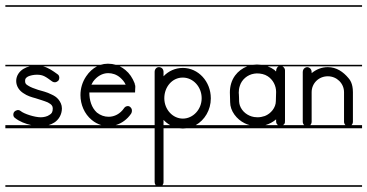

<svg xmlns="http://www.w3.org/2000/svg" viewBox="-23 -483 1406 735"><path d="M-2.5 226V232H252V226ZM-2.5 -235V-229H90.6C82.7 -227.1 75 -224.2 68 -220C52 -211 39 -194 39 -173C39 -152 52 -135 67 -126C81 -116 98 -111 113 -107C128 -102 146 -97 160 -91C167 -87 172 -84 175 -80C178 -76 179 -73 179 -68C179 -54 175 -48 166 -43C158 -37 144 -34 133 -34C110 -34 69 -47 56 -58C51 -62 45 -63 39 -60C36 -59 28 -55 28 -44C28 -39 30 -34 35 -31C51.2 -18 74.1 -8.9 97 -4H-2.5V8H252V-4H162.9C170.4 -6.2 177.9 -9.4 185 -14C201 -24 214 -44 214 -68C214 -82 208 -93 201 -102C194 -111 184 -117 175 -121C156 -131 136 -135 123 -139C108 -144 94 -149 85 -155C76 -160 73 -164 73 -173C73 -182 76 -185 84 -190C92 -194 106 -197 118 -197C143 -197 152 -189 177 -171C180 -169 183 -168 187 -168C192 -168 197 -171 201 -175C203 -178 204 -182 204 -185C204 -191 202 -196 197 -199C178.7 -212.2 162.5 -223.7 142.2 -229H252V-235ZM-2.5 -463V-457H252V-463Z M391 -203C407 -203 423 -198 437 -186C446 -178 453 -170 458 -159H327C329 -163 331 -166 333 -170C348 -191 369 -203 391 -203ZM249.5 226V232H534V226ZM249.5 -463V-457H534V-463ZM364.9 -4H249.5V8H534V-4H419.7C442.7 -10.7 463.9 -25.8 479 -48C482 -53 483 -60 481 -66C478 -72 473 -77 467 -77C461 -77 455 -74 452 -69C437 -47 415 -36 393 -36C377 -36 362 -41 348 -52C327 -71 319 -100 319 -129H494C494 -139 495 -145 495 -151C495 -154 494 -156 494 -159H493C493 -161 493 -163 492 -165C484 -185 473 -202 457 -215C450.3 -220.7 443 -225.3 435.5 -229H534V-235H419.9C410.8 -237.7 401.4 -239 392 -239H388C379.4 -239 370.9 -237.6 362.7 -235H249.5V-229H348.3C332.5 -220.8 318.2 -207.8 307 -191C292 -169 285 -144 285 -119C285 -83 300 -47 328 -24C339.2 -14.5 351.9 -7.9 364.9 -4Z M676 -186H677C716 -186 749 -151 749 -107C749 -64 716 -29 677 -29C638 -29 606 -64 606 -107C606 -151 637 -186 676 -186ZM585 -226C576 -226 569 -218 569 -208V-4H531.5V8H569V214C569 218.8 570.4 222.7 573 226H531.5V232H586H823V226H598.7C601.6 222.7 603 218.8 603 214V8H663.1C667.7 8.7 672.3 9 677 9C681.8 9 686.5 8.7 691.1 8H823V-4H726.3C760.5 -23.3 784 -62 784 -106V-107C784 -171 736 -223 677 -223C648 -223 622 -211 603 -191V-208C603 -213 601 -218 598 -221C595 -224 590 -226 586 -226ZM531.5 -235V-229H823V-235ZM531.5 -463V-457H823V-463ZM603 -4V-24C610.5 -16.1 619 -9.3 628.5 -4Z M960 -202C975 -202 990 -199 1002 -191C1022 -178 1034 -155 1034 -131C1034 -120 1033 -108 1033 -96C1033 -71 1014 -48 991 -39C982 -36 973 -34 963 -34C959 -34 954 -35 950 -35C925 -39 903 -56 895 -80C892 -89 892 -100 892 -110C892 -123 891 -122 891 -128C891 -137 892 -145 895 -154C902 -178 924 -197 950 -201C953 -201 957 -202 960 -202ZM960 -236C955.3 -236 950.7 -235.7 946.1 -235H820.5V-229H923.2C905 -221.9 888.6 -209.8 877 -194C863 -175 857 -152 857 -129C857 -117 858 -104 858 -92C858 -58 883 -26 914 -11C920 -8 926.3 -5.7 932.7 -4H820.5V8H1103V-4H1060.8C1062.3 -5 1063.7 -6.4 1065 -8C1068 -11 1068 -16 1068 -21V-214C1068 -220.3 1063.6 -226.1 1058.3 -229H1103V-235H976.7C971.5 -235.7 966.2 -236 961 -236ZM820.5 226V232H1103V226ZM820.5 -463V-457H1103V-463ZM992.8 -4C1007.9 -8.3 1022.1 -16 1034 -26C1034 -20 1033 -12 1038 -7C1038.9 -5.8 1039.9 -4.8 1041.1 -4ZM1043.3 -229C1037.1 -225.9 1034 -218 1034 -211C1034 -207 1029 -214 1028 -215C1020 -220.9 1011 -225.6 1001.6 -229Z M1232 -226C1208 -226 1187 -217 1170 -203V-207C1170 -214 1167 -220 1162 -223C1159 -225 1156 -226 1153 -226C1150 -226 1147 -225 1144 -223C1139 -220 1136 -214 1136 -207V-150V-130V-17C1136 -12.1 1138 -7.3 1141.4 -4H1100.5V8H1363V-4H1322.6C1326 -7.3 1328 -12.1 1328 -17V-130C1328 -164 1316 -178 1311 -184C1291 -208 1265 -226 1232 -226ZM1100.5 226V232H1363V226ZM1100.5 -235V-229H1363V-235ZM1100.5 -463V-457H1363V-463ZM1164.6 -4C1168 -7.3 1170 -12.1 1170 -17V-130C1170 -164 1197 -191 1232 -191C1266 -191 1294 -164 1294 -130V-17C1294 -12.1 1296 -7.3 1299.4 -4Z"/></svg>

Font: LetsTraceRuled
Style: Medium
Weight: 500
Version: Version 003.000